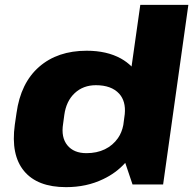

<svg xmlns="http://www.w3.org/2000/svg" viewBox="-20 -760 796 791"><path d="M252 11Q134 11 79 -55.5Q24 -122 41 -246L48 -294Q65 -418 141 -484.5Q217 -551 337 -551Q420 -551 478 -519Q503 -505 522 -486L558 -740H756L652 0H526L496 -89Q458 -47 405 -22Q337 11 252 11ZM336 -129Q379 -129 412 -145Q445 -161 466 -191Q482 -214 488 -245L494 -290Q499 -343 471 -374Q439 -409 375 -409Q323 -409 288 -376.5Q253 -344 245 -287L240 -250Q231 -194 257.5 -161.5Q284 -129 336 -129Z"/></svg>

Font: Pathway Extreme 8pt Thin 12pt ExtraBold
Style: Italic
Weight: 800
Italic angle: -8°
Version: Version 1.001;gftools[0.9.26]